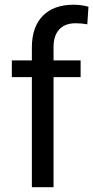

<svg xmlns="http://www.w3.org/2000/svg" viewBox="-20 -780 389 800"><path d="M112.8 0V-458.5H29.3V-528.3H112.8V-582.5Q112.8 -667.5 158.2 -713.9Q203.6 -760.3 286.6 -760.3Q317.9 -760.3 348.6 -752L343.8 -678.7Q320.8 -683.1 294.9 -683.1Q251 -683.1 227.1 -657.5Q203.1 -631.8 203.1 -584V-528.3H315.9V-458.5H203.1V0Z"/></svg>

Font: Vazir FD
Style: FD
Weight: 400
Foundry: Based on Dejavu fonts, by Saber Rastikerdar
Version: Version 26.0.0